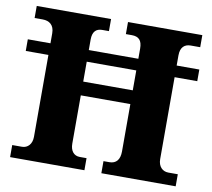

<svg xmlns="http://www.w3.org/2000/svg" viewBox="-79 -804 987 893"><g transform="rotate(10 414.5 -357.0)"><path d="M24 0H375V-57H343C315 -57 298 -78 298 -112V-340H532V-116C532 -78 515 -57 483 -57H455V0H806V-57H761C734 -57 713 -77 713 -112V-499H820V-554H713V-602C713 -641 733 -657 761 -657H806V-714H455V-657H483C516 -657 532 -641 532 -602V-554H298V-604C298 -641 315 -657 343 -657H375V-714H24V-657H62C93 -657 117 -641 117 -601V-554H10V-499H117V-112C117 -78 97 -57 70 -57H24ZM298 -405V-499H532V-405Z"/></g></svg>

Font: Noto Serif Myanmar ExtraBold
Style: Regular
Weight: 800
Designer: Ben Mitchell and the Monotype Design Team
Foundry: Monotype Imaging Inc.
Version: Version 2.106